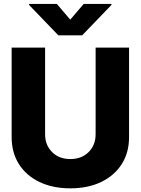

<svg xmlns="http://www.w3.org/2000/svg" viewBox="-20 -977 737 1006"><path d="M481 -727.5H656.2V-258.8Q656.2 -177.2 617.7 -116.9Q579.1 -56.6 509.8 -23.4Q440.4 9.8 348.6 9.8Q256.3 9.8 187 -23.4Q117.7 -56.6 79.3 -116.9Q41 -177.2 41 -258.8V-727.5H216.3V-273.4Q216.3 -216.8 252.9 -180.2Q289.6 -143.6 348.6 -143.6Q407.7 -143.6 444.3 -180.2Q481 -216.8 481 -273.4ZM277.8 -956.5 348.1 -874 418.5 -956.5H564V-951.2L410.6 -792H285.6L132.3 -951.2V-956.5Z"/></svg>

Font: Inter Tight ExtraBold
Style: Regular
Weight: 800
Designer: Rasmus Andersson
Foundry: rsms
Version: Version 3.004; ttfautohint (v1.8.4.7-5d5b)